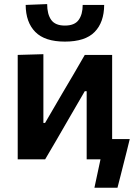

<svg xmlns="http://www.w3.org/2000/svg" viewBox="-20 -760 647 916"><path d="M289.5 -561.5Q194 -561.5 148.5 -607.5Q103 -653.5 102.5 -736.5L205 -740.5Q205 -692.5 224.2 -665.2Q243.5 -638 289.5 -638Q336 -638 355.2 -664.8Q374.5 -691.5 374.5 -736.5H477Q476.5 -653.5 431.5 -607.5Q386.5 -561.5 289.5 -561.5ZM64.5 0V-498L187 -501.5V-173.5H195L277.5 -315Q305 -361 331.8 -407Q358.5 -453 384.5 -498H515V-96.5H599Q591.5 -67 584.5 -37.5Q577 -7.5 569.5 21.5Q562.5 49.5 555.2 78.2Q548 107 540.5 135.5H430.5L459.5 0H393.5V-325H384.5L303.5 -185.5Q276.5 -138.5 249.5 -92Q222 -45.5 195.5 0Z"/></svg>

Font: Heraclito SemiBold
Style: Regular
Weight: 600
Designer: Kostas Bartsokas (font) & Cristiano Sobral (main changes)
Foundry: Kostas Bartsokas (font) & Cristiano Sobral (main changes)
Version: Version 1.00;July 8, 2020;FontCreator 13.0.0.2655 64-bit